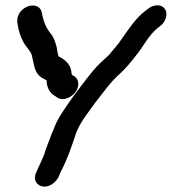

<svg xmlns="http://www.w3.org/2000/svg" viewBox="-20 -694 694 726"><path d="M205 -479C204 -479 203 -480 202 -481C201 -481 201 -481 201 -482C199 -488 197 -499 196 -505C194 -524 184 -551 175 -563C156 -585 144 -611 138 -647C134 -669 110 -680 83 -669C59 -659 39 -634 47 -601C50 -577 58 -555 68 -536C78 -517 92 -506 100 -487C108 -454 109 -426 129 -407C138 -399 146 -396 157 -390L156 -388C158 -361 168 -343 188 -331L197 -325C221 -309 252 -329 264 -344C279 -363 282 -391 262 -405L252 -411C251 -411 252 -411 252 -412C252 -413 251 -413 251 -414C249 -448 230 -466 205 -479ZM577 -674C564 -674 552 -670 540 -661L531 -654C494 -627 466 -583 439 -545C427 -526 406 -504 392 -486C368 -464 350 -449 329 -423C302 -390 276 -355 251 -321C226 -284 198 -249 182 -203L175 -187C173 -182 171 -175 168 -168L161 -150L152 -126C144 -95 127 -68 116 -40C104 -13 120 7 141 11C169 16 194 -8 203 -28C206 -35 206 -38 211 -47C235 -92 252 -144 269 -194C283 -229 304 -256 325 -285L338 -303C367 -340 397 -383 432 -414C454 -434 476 -460 495 -485C522 -518 543 -562 576 -588L585 -595C596 -603 603 -613 607 -626C615 -652 601 -673 577 -674Z"/></svg>

Font: Dictator
Style: Ita
Weight: 500
Version: Version MIL.1277